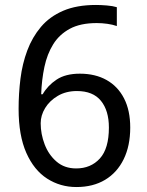

<svg xmlns="http://www.w3.org/2000/svg" viewBox="-20 -744 591 774"><path d="M288 10Q223 10 170 -24Q117 -58 86 -128Q55 -198 55 -305Q55 -367 62.5 -427Q70 -487 90 -540.5Q110 -594 145 -635.5Q180 -677 234.5 -700.5Q289 -724 367 -724Q386 -724 410.5 -722Q435 -720 451 -715V-639Q434 -645 412.5 -648Q391 -651 370 -651Q304 -651 261.5 -628Q219 -605 194.5 -565.5Q170 -526 159 -474Q148 -422 146 -364H152Q172 -399 208 -423Q244 -447 302 -447Q364 -447 409.5 -421.5Q455 -396 480 -347.5Q505 -299 505 -230Q505 -156 478.5 -102Q452 -48 403.5 -19Q355 10 288 10ZM287 -65Q346 -65 382.5 -105Q419 -145 419 -230Q419 -298 387 -337.5Q355 -377 290 -377Q246 -377 213 -357.5Q180 -338 162 -308.5Q144 -279 144 -247Q144 -204 160 -162Q176 -120 208 -92.5Q240 -65 287 -65Z"/></svg>

Font: malayalam15
Style: Book
Weight: 400
Designer: Jelle Bosma - Monotype Design Team
Foundry: Monotype Imaging Inc.
Version: Version 2.003